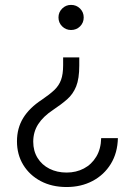

<svg xmlns="http://www.w3.org/2000/svg" viewBox="-20 -562 540 784"><path d="M303.7 -327.6V-294.4Q303.7 -240.7 291 -209.2Q278.3 -177.7 254.4 -156.7Q230.5 -135.7 196.8 -113.3Q156.2 -86.4 136 -54.9Q115.7 -23.4 115.7 16.6Q115.7 54.2 133.3 82.8Q150.9 111.3 181.9 127Q212.9 142.6 252 142.6Q291 142.6 322.5 126Q354 109.4 373 77.9Q392.1 46.4 393.1 2H461.4Q460 62.5 432.4 107.4Q404.8 152.3 357.9 177Q311 201.7 252 201.7Q191.9 201.7 146.2 177.5Q100.6 153.3 75 111.3Q49.3 69.3 49.3 15.1Q49.3 -38.6 74.7 -80.1Q100.1 -121.6 150.9 -154.8Q182.6 -176.3 201.7 -194.3Q220.7 -212.4 229.2 -235.6Q237.8 -258.8 237.8 -295.9V-327.6ZM270 -542Q292 -542 306.9 -527.1Q321.8 -512.2 321.8 -490.7Q321.8 -469.2 306.9 -454.3Q292 -439.5 270 -439.5Q249 -439.5 233.9 -454.3Q218.8 -469.2 218.8 -490.7Q218.8 -512.2 233.9 -527.1Q249 -542 270 -542Z"/></svg>

Font: Inter 20pt Light
Style: Regular
Weight: 300
Version: Version 4.001;git-66647c0bb